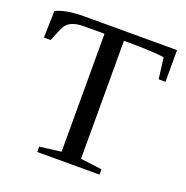

<svg xmlns="http://www.w3.org/2000/svg" viewBox="-119 -765 849 876"><g transform="rotate(20 305.5 -327.5)"><path d="M594.2 -501H561L547.9 -603Q533.2 -606.4 483.9 -609.1Q434.6 -611.8 376 -611.8H352.1V-39.1L456.1 -25.9V0H153.8V-25.9L257.8 -39.1V-611.8H159.2Q120.6 -611.8 96.7 -600.3Q72.8 -588.9 61 -560.1L36.6 -501H3.9L7.3 -630.9Q53.7 -654.8 147.5 -654.8H594.2Z"/></g></svg>

Font: Tinos
Style: Regular
Weight: 400
Designer: Steve Matteson
Foundry: Monotype Imaging Inc.
Version: Version 1.23